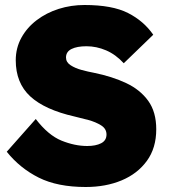

<svg xmlns="http://www.w3.org/2000/svg" viewBox="-20 -738 678 768"><path d="M323 10Q210 10 135 -27.5Q60 -65 7 -131L123 -262Q173 -197 226 -175.5Q279 -154 329 -154Q363 -154 384.5 -165Q406 -176 406 -200Q406 -223 384.5 -236.5Q363 -250 333.5 -258Q304 -266 278 -272Q159 -299 101 -352.5Q43 -406 43 -497Q43 -546 65.5 -587Q88 -628 127 -657.5Q166 -687 215 -702.5Q264 -718 318 -718Q429 -718 492 -686Q555 -654 593 -599L475 -485Q443 -520 404.5 -536.5Q366 -553 326 -553Q288 -553 266 -542Q244 -531 244 -508Q244 -489 262.5 -477Q281 -465 307 -458Q333 -451 355 -447Q429 -432 485 -405.5Q541 -379 573 -334.5Q605 -290 605 -221Q605 -146 567.5 -94.5Q530 -43 466.5 -16.5Q403 10 323 10Z"/></svg>

Font: Lexend ExtraBold
Style: Regular
Weight: 800
Designer: Bonnie Shaver-Troup, Thomas Jockin
Foundry: Lexend
Version: Version 1.007; ttfautohint (v1.8.3)